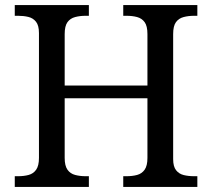

<svg xmlns="http://www.w3.org/2000/svg" viewBox="-20 -734 833 754"><path d="M38 0V-42H51Q74 -42 92.5 -47Q111 -52 122 -67.5Q133 -83 133 -114V-604Q133 -634 121.5 -648.5Q110 -663 91.5 -667.5Q73 -672 51 -672H38V-714H329V-672H316Q294 -672 275 -667Q256 -662 245 -647Q234 -632 234 -600V-398H559V-600Q559 -632 548 -647Q537 -662 518.5 -667Q500 -672 477 -672H464V-714H755V-672H742Q720 -672 701 -667Q682 -662 671 -647Q660 -632 660 -600V-109Q660 -80 671.5 -65.5Q683 -51 701.5 -46.5Q720 -42 742 -42H755V0H464V-42H477Q500 -42 518.5 -47Q537 -52 548 -67.5Q559 -83 559 -114V-348H234V-114Q234 -83 245 -67.5Q256 -52 275 -47Q294 -42 316 -42H329V0Z"/></svg>

Font: Noto Serif Thai
Style: Regular
Weight: 400
Designer: Monotype Design Team
Foundry: Monotype Imaging Inc.
Version: Version 2.001